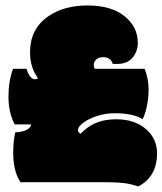

<svg xmlns="http://www.w3.org/2000/svg" viewBox="-20 -659 589 696"><path d="M27.3 -409.7H76.2Q87.4 -371.6 107.4 -371.6Q113.8 -371.6 117.7 -375.5Q88.9 -414.1 88.9 -469.2Q88.9 -553.7 153.8 -599.1Q210.9 -639.2 297.1 -639.2Q383.3 -639.2 431.4 -600.3Q479.5 -561.5 479.5 -504.4Q479.5 -472.2 460.2 -449.7Q440.9 -427.2 404.8 -427.2H388.7Q381.3 -451.7 355 -451.7Q336.4 -451.7 328.1 -442.6Q319.8 -433.6 319.8 -424.3Q319.8 -415 323.7 -409.7H504.4Q518.6 -371.6 518.6 -336.9Q518.6 -302.2 512.2 -273.2Q505.9 -244.1 497.1 -227.1Q462.9 -248.5 395.5 -248.5Q348.1 -248.5 303.2 -227.1Q285.2 -217.8 273.9 -207.3Q262.7 -196.8 262.7 -188Q262.7 -179.2 271.5 -173.8Q293.9 -196.3 316.4 -208Q352.1 -226.6 401.4 -226.6Q470.7 -226.6 512.7 -188Q549.3 -153.3 549.3 -103.5Q549.3 -18.6 481 17.1Q455.6 7.8 429 4.6Q402.3 1.5 361.8 1.5H54.2Q27.8 -38.1 27.8 -106.4Q27.8 -143.6 35.2 -179.2Q66.4 -181.2 79.6 -189.9Q92.8 -198.7 92.8 -208H33.2Q10.7 -251.5 10.7 -308.3Q10.7 -365.2 27.3 -409.7Z"/></svg>

Font: Modak
Style: Regular
Weight: 400
Version: Version 1.036;PS Version 1.000;hotconv 1.0.79;makeotf.lib2.5